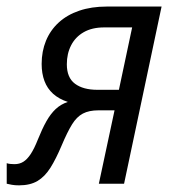

<svg xmlns="http://www.w3.org/2000/svg" viewBox="-53 -555 526 580"><path d="M4.4 4.9Q-7.8 4.9 -17.3 3.2Q-26.9 1.5 -32.7 0V-62Q-28.3 -60.5 -22.2 -59.8Q-16.1 -59.1 -9.3 -59.1Q5.9 -59.1 17.3 -66.2Q28.8 -73.2 39.6 -89.4Q50.3 -105.5 61.5 -133.8Q74.2 -165.5 86.9 -188.2Q99.6 -210.9 115.2 -225.6Q130.9 -240.2 151.9 -247.1Q125 -255.9 107.4 -271.7Q89.8 -287.6 81.3 -310.3Q72.8 -333 72.8 -361.8Q72.8 -399.9 85.9 -431.9Q99.1 -463.9 124.5 -487.1Q149.9 -510.3 186.5 -522.7Q223.1 -535.2 269.5 -535.2H435.1L321.8 0H245.6L293 -221.7H244.6Q215.8 -221.7 197.3 -211.9Q178.7 -202.1 164.6 -179.2Q150.4 -156.2 133.3 -115.7Q116.2 -75.2 99.4 -48.3Q82.5 -21.5 60.3 -8.3Q38.1 4.9 4.4 4.9ZM241.2 -283.7H306.2L346.2 -472.2H261.7Q225.1 -472.2 200 -457.8Q174.8 -443.4 161.9 -418.2Q148.9 -393.1 148.9 -360.8Q148.9 -320.3 173.6 -302Q198.2 -283.7 241.2 -283.7Z"/></svg>

Font: Open Sans SemiCondensed
Style: Italic
Weight: 400
Width: 4
Italic angle: -12°
Designer: Monotype Design Team
Foundry: Monotype Imaging Inc.
Version: Version 3.000